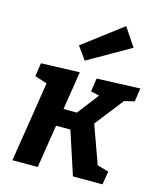

<svg xmlns="http://www.w3.org/2000/svg" viewBox="-123 -924 840 1011"><g transform="rotate(15 297.5 -418.5)"><path d="M584 -466 529 -453 408 -298 483 -90 545 -73 533 0H372L295 -235H217L180 0H42L111 -437L44 -459L55 -532L265 -539L232 -330H305L395 -447L348 -457L359 -530L595 -539ZM505 -737 274 -605 224 -675 438 -837Z"/></g></svg>

Font: Bitter Pro
Style: Bold Italic
Weight: 700
Italic angle: -9°
Designer: Sol Matas, and Bitter project Authors
Foundry: Sol Matas
Version: Version 1.010